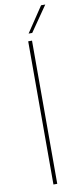

<svg xmlns="http://www.w3.org/2000/svg" viewBox="-102 -959 418 993"><g transform="rotate(-10 107.0 -462.0)"><path d="M94 -752H114V0H94ZM214 -924 122 -791H103L192 -924Z"/></g></svg>

Font: Josefin Sans Thin Thin
Style: Regular
Weight: 250
Version: Version 2.001